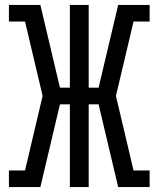

<svg xmlns="http://www.w3.org/2000/svg" viewBox="-20 -755 640 775"><path d="M16 0V-67H81L152 -368L81 -668H16V-735H143L222 -401H262V-735H338V-401H378L457 -735H584V-668H519L448 -368L519 -67H584V0H457L378 -334H338V0H262V-334H222L143 0Z"/></svg>

Font: Iosevka HT Extended
Style: Regular
Weight: 400
Width: 7
Monospace: yes
Designer: Belleve Invis
Foundry: Belleve Invis
Version: Version 32.3.0; ttfautohint (v1.8.4)